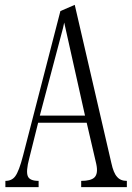

<svg xmlns="http://www.w3.org/2000/svg" viewBox="-20 -763 540 784"><path d="M285.2 -743.2 226.6 -717.8 74.2 -127.9Q57.6 -63.5 42 -43Q28.3 -24.4 2 -24.4V1H137.7V-24.4Q101.6 -24.4 93.8 -43Q85 -62.5 99.6 -117.2L135.7 -261.7H334L373 -93.8Q381.8 -53.7 365.2 -38.1Q350.6 -24.4 311.5 -24.4V1H498V-24.4Q471.7 -24.4 458 -41Q443.4 -56.6 434.6 -97.7ZM242.2 -670.9 327.1 -291H142.6L237.3 -648.4Z"/></svg>

Font: BatangChe
Style: Regular
Weight: 400
Monospace: yes
Version: Version 2.21